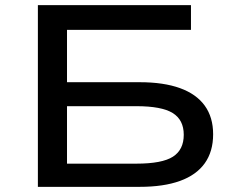

<svg xmlns="http://www.w3.org/2000/svg" viewBox="-20 -725 911 745"><path d="M127 0V-705H721V-609H240V-406H522Q615 -406 678.5 -383Q742 -360 774.5 -315Q807 -270 807 -204Q807 -137 774.5 -91.5Q742 -46 678.5 -23Q615 0 522 0ZM240 -90H509Q609 -90 651 -117Q693 -144 693 -202Q693 -260 650 -286.5Q607 -313 509 -313H240Z"/></svg>

Font: Nunito Sans 7pt Expanded Medium
Style: Regular
Weight: 500
Width: 7
Designer: Vernon Adams
Foundry: Vernon Adams
Version: Version 3.101;gftools[0.9.27]